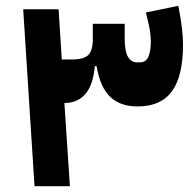

<svg xmlns="http://www.w3.org/2000/svg" viewBox="-20 -642 675 662"><path d="M193 -437H230Q269 -437 284.5 -452.5Q300 -468 300 -507V-560H410V-507Q410 -427 453 -427H463Q483 -427 491.5 -446Q500 -465 500 -499Q500 -506 499.5 -513.5Q499 -521 497.5 -532Q496 -543 492.5 -559Q489 -575 483 -599L595 -622Q604 -574 607.5 -544Q611 -514 611 -487Q611 -380 573 -327.5Q535 -275 454 -275Q394 -275 359.5 -308.5Q325 -342 313 -414H307Q301 -348 274 -317.5Q247 -287 204 -287H202L221 0H99L60 -610H182Z"/></svg>

Font: IBM Plex Sans Arabic
Style: Bold
Weight: 700
Designer: Mike Abbink, Paul van der Laan, Pieter van Rosmalen, Wael Morcos, Khajak Apelian
Foundry: Bold Monday
Version: Version 1.2